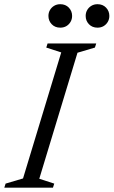

<svg xmlns="http://www.w3.org/2000/svg" viewBox="-37 -872 528 892"><path d="M247.5 -628.5 178 -651 184 -670H410L404 -651L323 -627L145.5 -41.5L215 -19L209 0H-17L-11 -19L70 -43ZM243 -743.5Q218.5 -743.5 203.2 -759.5Q188 -775.5 188 -798Q188 -813 195 -825.2Q202 -837.5 214.5 -845Q227 -852.5 243 -852.5Q267.5 -852.5 282.8 -836.5Q298 -820.5 298 -798Q298 -783 291 -770.8Q284 -758.5 271.8 -751Q259.5 -743.5 243 -743.5ZM416 -743.5Q391.5 -743.5 376.2 -759.5Q361 -775.5 361 -798Q361 -813 368 -825.2Q375 -837.5 387.5 -845Q400 -852.5 416 -852.5Q440.5 -852.5 455.8 -836.5Q471 -820.5 471 -798Q471 -783 464 -770.8Q457 -758.5 444.8 -751Q432.5 -743.5 416 -743.5Z"/></svg>

Font: Newsreader 18pt
Style: Italic
Weight: 400
Italic angle: -17°
Version: Version 1.003